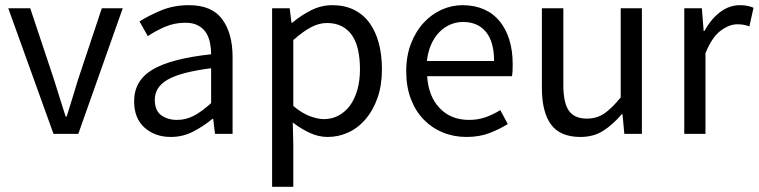

<svg xmlns="http://www.w3.org/2000/svg" viewBox="-20 -518 2936 743"><path d="M187 0 12 -486H97L189 -210Q200 -174 211.5 -138Q223 -102 234 -67H238Q249 -102 260 -138Q271 -174 282 -210L374 -486H455L283 0Z M641 12Q580 12 539.5 -24Q499 -60 499 -126Q499 -206 570 -248.5Q641 -291 797 -308Q797 -331 792.5 -353Q788 -375 777 -392Q766 -409 746.5 -419.5Q727 -430 697 -430Q655 -430 618 -414Q581 -398 552 -378L520 -435Q554 -457 603 -477.5Q652 -498 711 -498Q800 -498 840 -443.5Q880 -389 880 -298V0H812L805 -58H802Q767 -29 727 -8.5Q687 12 641 12ZM665 -54Q700 -54 731 -70.5Q762 -87 797 -119V-254Q736 -246 694.5 -235Q653 -224 627.5 -209Q602 -194 590.5 -174.5Q579 -155 579 -132Q579 -90 604 -72Q629 -54 665 -54Z M1033 205V-486H1101L1108 -430H1111Q1144 -458 1183.5 -478Q1223 -498 1266 -498Q1313 -498 1349 -480.5Q1385 -463 1409 -430.5Q1433 -398 1445.5 -352.5Q1458 -307 1458 -250Q1458 -188 1441 -139.5Q1424 -91 1395 -57Q1366 -23 1328 -5.5Q1290 12 1248 12Q1214 12 1180.5 -3Q1147 -18 1113 -44L1115 41V205ZM1234 -57Q1264 -57 1289.5 -70.5Q1315 -84 1333.5 -108.5Q1352 -133 1362.5 -169Q1373 -205 1373 -250Q1373 -290 1366 -323Q1359 -356 1343.5 -379.5Q1328 -403 1303.5 -416Q1279 -429 1245 -429Q1214 -429 1182.5 -412Q1151 -395 1115 -363V-108Q1148 -80 1179 -68.5Q1210 -57 1234 -57Z M1785 12Q1736 12 1693.5 -5.5Q1651 -23 1619.5 -55.5Q1588 -88 1570 -135Q1552 -182 1552 -242Q1552 -302 1570.5 -349.5Q1589 -397 1619.5 -430Q1650 -463 1689 -480.5Q1728 -498 1770 -498Q1816 -498 1852.5 -482Q1889 -466 1913.5 -436Q1938 -406 1951 -364Q1964 -322 1964 -270Q1964 -257 1963.5 -244.5Q1963 -232 1961 -223H1633Q1638 -145 1681.5 -99.5Q1725 -54 1795 -54Q1830 -54 1859.5 -64.5Q1889 -75 1916 -92L1945 -38Q1913 -18 1874 -3Q1835 12 1785 12ZM1632 -282H1892Q1892 -356 1860.5 -394.5Q1829 -433 1772 -433Q1746 -433 1722.5 -423Q1699 -413 1680 -393.5Q1661 -374 1648.5 -346Q1636 -318 1632 -282Z M2226 12Q2148 12 2112.5 -36Q2077 -84 2077 -178V-486H2160V-189Q2160 -120 2181.5 -89.5Q2203 -59 2251 -59Q2289 -59 2318 -78.5Q2347 -98 2382 -141V-486H2464V0H2396L2389 -76H2386Q2352 -36 2314.5 -12Q2277 12 2226 12Z M2628 0V-486H2696L2703 -398H2706Q2731 -444 2766.5 -471Q2802 -498 2844 -498Q2873 -498 2896 -488L2880 -416Q2868 -420 2858 -422Q2848 -424 2833 -424Q2802 -424 2768.5 -399Q2735 -374 2710 -312V0Z"/></svg>

Font: Source Sans Pro
Style: Regular
Weight: 400
Designer: Paul D. Hunt
Foundry: Adobe Systems Incorporated
Version: Version 2.021;PS 2.000;hotconv 1.0.86;makeotf.lib2.5.63406